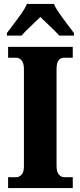

<svg xmlns="http://www.w3.org/2000/svg" viewBox="-20 -951 407 971"><path d="M21 0V-55H63Q77 -55 89 -67.5Q101 -80 101 -109V-601Q101 -633 89 -646Q77 -659 63 -659H21V-714H348V-659H304Q286 -659 276 -646Q266 -633 266 -600V-111Q266 -82 277.5 -68.5Q289 -55 304 -55H348V0ZM15 -784Q29 -803 49 -829Q69 -855 88 -882Q107 -909 116 -931H253Q262 -909 281 -882Q300 -855 320 -829Q340 -803 354 -784V-771H280Q271 -781 253.5 -798.5Q236 -816 216.5 -834Q197 -852 184 -865Q163 -844 134 -817Q105 -790 89 -771H15Z"/></svg>

Font: Noto Serif Armenian Condensed ExtraBold
Style: Regular
Weight: 800
Width: 3
Designer: Monotype Design Team
Foundry: Monotype Imaging Inc.
Version: Version 2.008; ttfautohint (v1.8.4.7-5d5b)